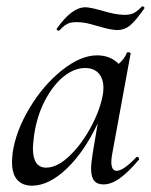

<svg xmlns="http://www.w3.org/2000/svg" viewBox="-20 -574 477 607"><path d="M287 -399Q329 -399 355 -372Q374 -388 381 -407Q383 -409 385 -409Q388 -409 391 -407.5Q394 -406 393 -405L335 -89Q332 -74 332 -62Q332 -34 349 -34Q370 -34 411 -77Q412 -78 414 -78Q417 -78 419 -74.5Q421 -71 419 -69Q386 -30 359 -10.5Q332 9 307 9Q287 9 277.5 -3Q268 -15 268 -41Q268 -57 273 -89L289 -184Q246 -93 190 -40Q134 13 81 13Q51 13 34.5 -5.5Q18 -24 18 -62Q18 -71 20 -91Q30 -160 73.5 -232.5Q117 -305 176 -352Q235 -399 287 -399ZM181 -332Q147 -304 122 -256Q97 -208 88 -148Q84 -116 84 -106Q84 -44 126 -44Q160 -44 197.5 -79Q235 -114 264.5 -167Q294 -220 304 -269Q307 -283 307 -296Q307 -325 292 -342Q277 -359 249 -359Q215 -359 181 -332ZM177 -487 167 -477H165Q162 -477 160 -479.5Q158 -482 160 -484Q207 -551 250 -551Q264 -551 300 -541Q346 -527 374 -527Q393 -527 404.5 -533.5Q416 -540 429 -554H430Q433 -554 435.5 -551.5Q438 -549 436 -547Q408 -507 390.5 -493Q373 -479 351 -479Q331 -479 291 -491Q287 -492 265.5 -498Q244 -504 222 -504Q204 -504 194 -499Q184 -494 177 -487Z"/></svg>

Font: CormorantInfant-MediumItalic
Style: Italic
Weight: 500
Italic angle: -10°
Designer: Christian Thalmann (Catharsis Fonts)
Foundry: Catharsis Fonts
Version: Version 3.303